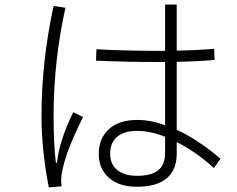

<svg xmlns="http://www.w3.org/2000/svg" viewBox="-20 -802 1040 842"><path d="M918 -65Q842 -135 755 -179V-128Q755 -57 711 -20Q667 17 580 17Q502 17 457.5 -22.5Q413 -62 413 -128Q413 -194 457 -235Q501 -276 582 -276Q641 -276 704 -253V-530H688Q535 -530 401 -536L403 -586Q525 -579 689 -579H704V-782H755V-580Q834 -581 919 -588L921 -539Q834 -532 755 -531V-233Q848 -190 947 -106ZM230 -88Q239 -182 301 -310L344 -289Q301 -201 280 -145Q259 -89 250 -37Q248 -19 248 -12Q248 -3 250 15L194 20Q162 -145 162 -294Q162 -531 215 -776L267 -768Q215 -533 215 -293Q215 -169 225 -88ZM704 -202Q640 -228 581 -228Q523 -228 493 -201.5Q463 -175 463 -129Q463 -82 494 -56.5Q525 -31 581 -31Q644 -31 674 -55.5Q704 -80 704 -132Z"/></svg>

Font: IBM Plex Sans JP Light
Style: Regular
Weight: 300
Designer: Mike Abbink; Paul van der Laan; Pieter van Rosmalen; Wujin Sim; Yejin Wi; Jinhee Kim; Boomi Park; Yona Kim; Kichan Ma
Foundry: Sandoll Inc.
Version: Version 1.002